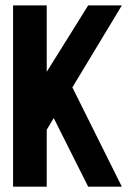

<svg xmlns="http://www.w3.org/2000/svg" viewBox="-20 -704 509 724"><path d="M312.5 -683.6 156.2 -433.1V-683.6H29.3V0H156.2V-214.8L182.6 -258.8L312.5 0H439.5L252.9 -374.5L439.5 -683.6Z"/></svg>

Font: Saman Dere
Style: Regular
Weight: 400
Designer: Tuna Ça_lar Gümü_
Foundry: Tuna Ça_lar Gümü_
Version: Version 1.001;hotconv 1.0.109;makeotfexe 2.5.65596